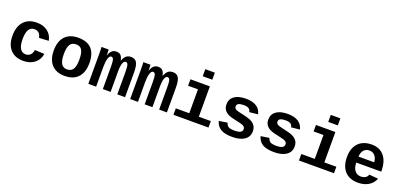

<svg xmlns="http://www.w3.org/2000/svg" viewBox="12 -1652 5378 2588"><g transform="rotate(20 2700.5 -358.0)"><path d="M304.7 9.8Q184.6 9.8 119.1 -61.8Q53.7 -133.3 53.7 -261.2Q53.7 -392.1 119.6 -465.1Q185.5 -538.1 306.6 -538.1Q399.9 -538.1 460.9 -491.2Q522 -444.3 537.6 -361.8L399.4 -355Q393.6 -395.5 370.1 -419.7Q346.7 -443.8 303.7 -443.8Q197.8 -443.8 197.8 -266.6Q197.8 -84 305.7 -84Q344.7 -84 371.1 -108.6Q397.5 -133.3 403.8 -182.1L541.5 -175.8Q534.2 -121.6 502.7 -79.1Q471.2 -36.6 419.9 -13.4Q368.7 9.8 304.7 9.8Z M1155.3 -264.6Q1155.3 -133.3 1088.9 -61.8Q1022.5 9.8 897.9 9.8Q777.8 9.8 711.4 -61.8Q645 -133.3 645 -264.6Q645 -395.5 710.9 -466.8Q776.9 -538.1 900.9 -538.1Q1155.3 -538.1 1155.3 -264.6ZM1011.7 -264.6Q1011.7 -358.4 986.8 -401.1Q961.9 -443.8 902.8 -443.8Q842.3 -443.8 815.7 -400.9Q789.1 -357.9 789.1 -264.6Q789.1 -170.4 816.2 -127.2Q843.3 -84 896.5 -84Q957 -84 984.4 -126.7Q1011.7 -169.4 1011.7 -264.6Z M1444.8 0V-321.3Q1444.8 -394 1435.8 -422.4Q1426.8 -450.7 1402.3 -450.7Q1377.4 -450.7 1363 -404.8Q1348.6 -358.9 1348.6 -284.2V0H1236.8V-415.5Q1236.8 -507.8 1233.9 -528.3H1335.9L1338.9 -466.3V-442.9H1339.8Q1356.4 -492.7 1381.8 -515.4Q1407.2 -538.1 1445.3 -538.1Q1488.3 -538.1 1509.5 -514.6Q1530.8 -491.2 1540 -442.4H1541Q1560.5 -494.1 1587.6 -516.1Q1614.7 -538.1 1656.2 -538.1Q1713.9 -538.1 1738.8 -496.1Q1763.7 -454.1 1763.7 -352.1V0H1652.3V-321.3Q1652.3 -394 1643.3 -422.4Q1634.3 -450.7 1609.9 -450.7Q1585 -450.7 1570.6 -411.4Q1556.2 -372.1 1556.2 -293.5V0Z M2044.9 0V-321.3Q2044.9 -394 2035.9 -422.4Q2026.9 -450.7 2002.4 -450.7Q1977.5 -450.7 1963.1 -404.8Q1948.7 -358.9 1948.7 -284.2V0H1836.9V-415.5Q1836.9 -507.8 1834 -528.3H1936L1939 -466.3V-442.9H1939.9Q1956.5 -492.7 1981.9 -515.4Q2007.3 -538.1 2045.4 -538.1Q2088.4 -538.1 2109.6 -514.6Q2130.9 -491.2 2140.1 -442.4H2141.1Q2160.6 -494.1 2187.7 -516.1Q2214.8 -538.1 2256.3 -538.1Q2314 -538.1 2338.9 -496.1Q2363.8 -454.1 2363.8 -352.1V0H2252.4V-321.3Q2252.4 -394 2243.4 -422.4Q2234.4 -450.7 2210 -450.7Q2185.1 -450.7 2170.7 -411.4Q2156.2 -372.1 2156.2 -293.5V0Z M2788.1 -92.8H2960.4V0H2458V-92.8H2650.9V-435.5H2509.3V-528.3H2788.1ZM2650.9 -623.5V-724.6H2788.1V-623.5Z M3539.6 -154.3Q3539.6 -77.6 3476.8 -33.9Q3414.1 9.8 3303.2 9.8Q3194.3 9.8 3136.5 -24.7Q3078.6 -59.1 3059.6 -131.8L3180.2 -149.9Q3190.4 -112.3 3215.6 -96.7Q3240.7 -81.1 3303.2 -81.1Q3360.8 -81.1 3387.2 -95.7Q3413.6 -110.4 3413.6 -141.6Q3413.6 -167 3392.3 -181.9Q3371.1 -196.8 3320.3 -207Q3204.1 -230 3163.6 -249.8Q3123 -269.5 3101.8 -301Q3080.6 -332.5 3080.6 -378.4Q3080.6 -454.1 3138.9 -496.3Q3197.3 -538.6 3304.2 -538.6Q3398.4 -538.6 3455.8 -502Q3513.2 -465.3 3527.3 -396L3405.8 -383.3Q3399.9 -415.5 3377 -431.4Q3354 -447.3 3304.2 -447.3Q3255.4 -447.3 3231 -434.8Q3206.5 -422.4 3206.5 -393.1Q3206.5 -370.1 3225.3 -356.7Q3244.1 -343.3 3288.6 -334.5Q3350.6 -321.8 3398.7 -308.3Q3446.8 -294.9 3475.8 -276.4Q3504.9 -257.8 3522.2 -228.8Q3539.6 -199.7 3539.6 -154.3Z M4139.6 -154.3Q4139.6 -77.6 4076.9 -33.9Q4014.2 9.8 3903.3 9.8Q3794.4 9.8 3736.6 -24.7Q3678.7 -59.1 3659.7 -131.8L3780.3 -149.9Q3790.5 -112.3 3815.7 -96.7Q3840.8 -81.1 3903.3 -81.1Q3960.9 -81.1 3987.3 -95.7Q4013.7 -110.4 4013.7 -141.6Q4013.7 -167 3992.4 -181.9Q3971.2 -196.8 3920.4 -207Q3804.2 -230 3763.7 -249.8Q3723.1 -269.5 3701.9 -301Q3680.7 -332.5 3680.7 -378.4Q3680.7 -454.1 3739 -496.3Q3797.4 -538.6 3904.3 -538.6Q3998.5 -538.6 4055.9 -502Q4113.3 -465.3 4127.4 -396L4005.9 -383.3Q4000 -415.5 3977.1 -431.4Q3954.1 -447.3 3904.3 -447.3Q3855.5 -447.3 3831.1 -434.8Q3806.6 -422.4 3806.6 -393.1Q3806.6 -370.1 3825.4 -356.7Q3844.2 -343.3 3888.7 -334.5Q3950.7 -321.8 3998.8 -308.3Q4046.9 -294.9 4075.9 -276.4Q4105 -257.8 4122.3 -228.8Q4139.6 -199.7 4139.6 -154.3Z M4588.4 -92.8H4760.7V0H4258.3V-92.8H4451.2V-435.5H4309.6V-528.3H4588.4ZM4451.2 -623.5V-724.6H4588.4V-623.5Z M5106.4 9.8Q4983.4 9.8 4916.5 -62.7Q4849.6 -135.3 4849.6 -266.6Q4849.6 -354.5 4881.1 -415Q4912.6 -475.6 4970.7 -506.8Q5028.8 -538.1 5108.4 -538.1Q5224.1 -538.1 5288.1 -460.9Q5352.1 -383.8 5352.1 -241.7V-237.8H4993.7Q4993.7 -166 5025.6 -124Q5057.6 -82 5113.3 -82Q5149.4 -82 5177.2 -97.4Q5205.1 -112.8 5214.8 -145L5344.2 -133.8Q5317.4 -64.9 5254.9 -27.6Q5192.4 9.8 5106.4 9.8ZM5106.4 -451.7Q5056.2 -451.7 5026.4 -417.7Q4996.6 -383.8 4994.6 -323.7H5219.2Q5215.8 -382.3 5185.8 -417Q5155.8 -451.7 5106.4 -451.7Z"/></g></svg>

Font: Cousine
Style: Bold
Weight: 700
Monospace: yes
Designer: Steve Matteson
Foundry: Ascender Corporation
Version: Version 1.20